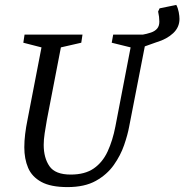

<svg xmlns="http://www.w3.org/2000/svg" viewBox="-20 -752 751 782"><path d="M255 10Q187 10 148.5 -11Q110 -32 94.5 -68.5Q79 -105 79 -152Q79 -178 82.5 -206.5Q86 -235 92 -264L149 -559L75 -578L80 -611H316L311 -578L228 -559L171 -264Q166 -236 162 -209.5Q158 -183 158 -162Q158 -109 181.5 -75Q205 -41 268 -41Q326 -41 362 -66Q398 -91 418.5 -135.5Q439 -180 450 -237L512 -559L435 -578L441 -611H634V-586L533 -550L576 -595L506 -236Q500 -203 485.5 -161Q471 -119 443.5 -80Q416 -41 370.5 -15.5Q325 10 255 10ZM526 -568 557 -610Q579 -614 595 -619.5Q611 -625 620 -635.5Q629 -646 629 -664Q629 -683 624 -705L630 -718L698 -732Q705 -719 708 -702.5Q711 -686 711 -675Q711 -641 685.5 -617Q660 -593 619 -580.5Q578 -568 533 -568Z"/></svg>

Font: Manuale
Style: Italic
Weight: 400
Italic angle: -11°
Designer: Eduardo Tunni / Pablo Cosgaya
Foundry: Eduardo Tunni / Pablo Cosgaya
Version: Version 1.002